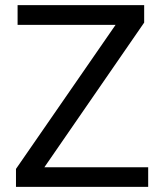

<svg xmlns="http://www.w3.org/2000/svg" viewBox="-20 -731 639 751"><path d="M559.6 -76.7V0H78.1V-76.7ZM543.9 -642.6 100.6 0H42.5V-70.3L485.4 -710.9H543.9ZM503.9 -710.9V-633.8H48.8V-710.9Z"/></svg>

Font: RobotoDEMO
Style: Regular
Weight: 400
Designer: Christian Robertson
Foundry: Google
Version: Version 2.136